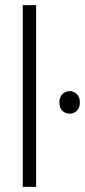

<svg xmlns="http://www.w3.org/2000/svg" viewBox="-20 -730 332 750"><path d="M69 0V-710H121V0ZM212 -330Q212 -350 223.5 -362Q235 -374 252 -374Q269 -374 280.5 -362Q292 -350 292 -330Q292 -309 280.5 -297.5Q269 -286 252 -286Q235 -286 223.5 -297.5Q212 -309 212 -330Z"/></svg>

Font: Mukta Vaani ExtraLight
Style: Regular
Weight: 275
Designer: Noopur Datye, Girish Dalvi, Yashodeep Gholap, Pallavi Karambelkar
Foundry: Ek Type
Version: Version 2.538;PS 1.000;hotconv 16.6.51;makeotf.lib2.5.65220;